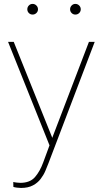

<svg xmlns="http://www.w3.org/2000/svg" viewBox="-20 -741 518 975"><path d="M249 -50.8 431.6 -528.3H460.9L226.1 87.9Q219.7 104.5 210.7 126Q201.7 147.5 186.5 167.5Q171.4 187.5 147.2 200.4Q123 213.4 86.9 213.4Q79.1 213.4 66.4 211.9Q53.7 210.4 47.9 208L47.4 183.1Q54.7 185.1 66.4 186.3Q78.1 187.5 83 187.5Q132.3 187.5 157.7 158.2Q183.1 128.9 199.7 83L231.4 -2.9L21 -528.3H49.8L245.6 -41ZM118.7 -693.8Q118.7 -705.1 126.5 -713.1Q134.3 -721.2 145.5 -721.2Q156.7 -721.2 164.8 -713.1Q172.9 -705.1 172.9 -693.8Q172.9 -682.6 164.8 -674.8Q156.7 -667 145.5 -667Q134.3 -667 126.5 -674.8Q118.7 -682.6 118.7 -693.8ZM335.9 -693.8Q335.9 -705.1 343.8 -713.1Q351.6 -721.2 362.8 -721.2Q374 -721.2 382.1 -713.1Q390.1 -705.1 390.1 -693.8Q390.1 -682.6 382.1 -674.8Q374 -667 362.8 -667Q351.6 -667 343.8 -674.8Q335.9 -682.6 335.9 -693.8Z"/></svg>

Font: Vazirmatn RD UI Thin
Style: Regular
Weight: 100
Designer: Saber Rastikerdar
Foundry: Saber Rastikerdar
Version: Version 33.003